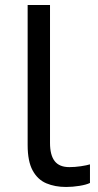

<svg xmlns="http://www.w3.org/2000/svg" viewBox="-20 -734 388 764"><path d="M243 10Q199 10 164.5 -4.5Q130 -19 110 -55.5Q90 -92 90 -157V-714H179V-165Q179 -117 197.5 -93Q216 -69 256 -69Q278 -69 301.5 -72.5Q325 -76 338 -80V-6Q324 1 296.5 5.5Q269 10 243 10Z"/></svg>

Font: lgurmukhi15
Style: Book
Weight: 400
Designer: Jelle Bosma - Monotype Design Team
Foundry: Monotype Imaging Inc.
Version: Version 2.003